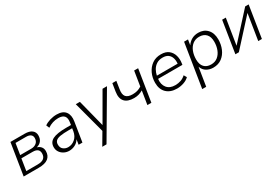

<svg xmlns="http://www.w3.org/2000/svg" viewBox="60 -1431 3698 2547"><g transform="rotate(-30 1909.0 -157.0)"><path d="M46 0 123 -485H340Q413 -485 450.5 -455.5Q488 -426 488 -376Q488 -325 462.5 -292.5Q437 -260 390 -248Q426 -238 448 -212Q470 -186 470 -145Q470 -75 422.5 -37.5Q375 0 276 0ZM148 -269H315Q366 -269 397.5 -295.5Q429 -322 429 -370Q429 -404 405 -422Q381 -440 337 -440H175ZM112 -45H283Q351 -45 381 -70.5Q411 -96 411 -145Q411 -224 313 -224H140Z M743 8Q702 8 666 -10Q630 -28 607.5 -60.5Q585 -93 585 -136Q585 -212 650.5 -245Q716 -278 860 -278H931L936 -313Q947 -376 921 -409Q895 -442 829 -442Q739 -442 664 -390L644 -437Q679 -463 730.5 -478.5Q782 -494 834 -494Q928 -494 968 -440.5Q1008 -387 993 -296L946 0H888L900 -78Q874 -34 831 -13Q788 8 743 8ZM754 -41Q812 -41 858.5 -80.5Q905 -120 917 -191L923 -233H874Q789 -233 740 -224.5Q691 -216 670.5 -195Q650 -174 650 -139Q650 -90 681.5 -65.5Q713 -41 754 -41Z M1146 180 1253 -2 1124 -485H1187L1293 -68L1534 -485H1602L1211 180Z M1941 0 1974 -206Q1942 -187 1909 -177.5Q1876 -168 1837 -168Q1739 -168 1694.5 -217.5Q1650 -267 1665 -364L1684 -485H1745L1727 -367Q1714 -291 1743 -256Q1772 -221 1845 -221Q1885 -221 1917 -230Q1949 -239 1982 -260L2018 -485H2079L2002 0Z M2394 8Q2293 8 2235 -48Q2177 -104 2177 -203Q2177 -281 2207.5 -347Q2238 -413 2294.5 -453.5Q2351 -494 2431 -494Q2506 -494 2549 -458.5Q2592 -423 2607.5 -367.5Q2623 -312 2613 -250L2610 -230H2238Q2228 -146 2270 -94.5Q2312 -43 2395 -43Q2442 -43 2482 -57Q2522 -71 2555 -102L2580 -59Q2547 -26 2496 -9Q2445 8 2394 8ZM2430 -445Q2373 -445 2335 -420Q2297 -395 2275 -356Q2253 -317 2245 -275H2563Q2568 -322 2556 -360.5Q2544 -399 2513.5 -422Q2483 -445 2430 -445Z M2677 180 2783 -485H2843L2830 -402Q2858 -445 2902 -469.5Q2946 -494 3003 -494Q3089 -494 3140.5 -438Q3192 -382 3192 -285Q3192 -207 3163.5 -140Q3135 -73 3081 -32.5Q3027 8 2949 8Q2893 8 2848 -18.5Q2803 -45 2783 -101L2738 180ZM2945 -43Q3005 -43 3046 -76Q3087 -109 3108.5 -164Q3130 -219 3130 -285Q3130 -362 3092 -402Q3054 -442 2987 -442Q2928 -442 2886.5 -409Q2845 -376 2824 -321Q2803 -266 2803 -200Q2803 -123 2840.5 -83Q2878 -43 2945 -43Z M3289 0 3366 -485H3422L3359 -90L3719 -485H3772L3695 0H3639L3702 -395L3342 0Z"/></g></svg>

Font: Nunito Sans Light
Style: Italic
Weight: 300
Italic angle: -9°
Designer: Vernon Adams
Foundry: Vernon Adams
Version: Version 3.006; ttfautohint (v1.8.3)